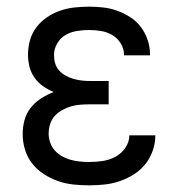

<svg xmlns="http://www.w3.org/2000/svg" viewBox="-20 -548 540 576"><path d="M247 8Q224 8 200 5.5Q176 3 153.5 -5Q131 -13 111 -26Q91 -39 76.5 -57.5Q62 -76 55 -99Q48 -122 48 -146Q48 -167 53.5 -187.5Q59 -208 72 -224.5Q85 -241 103 -252.5Q121 -264 141 -272Q124 -279 109 -289.5Q94 -300 83.5 -315Q73 -330 68.5 -348Q64 -366 64 -384Q64 -406 70 -427.5Q76 -449 89.5 -466.5Q103 -484 121.5 -496.5Q140 -509 160.5 -516Q181 -523 203 -525.5Q225 -528 247 -528Q269 -528 290.5 -525.5Q312 -523 332.5 -515.5Q353 -508 371.5 -496Q390 -484 403 -466.5Q416 -449 423 -428Q430 -407 430 -386Q430 -385 430 -384Q430 -383 430 -382H352Q352 -383 352 -383.5Q352 -384 352 -384Q352 -402 342 -418Q332 -434 316.5 -443Q301 -452 283 -455Q265 -458 247 -458Q229 -458 210.5 -455Q192 -452 176.5 -443Q161 -434 151.5 -417.5Q142 -401 142 -383Q142 -370 145.5 -358Q149 -346 157.5 -336.5Q166 -327 177 -321Q188 -315 200 -311.5Q212 -308 224.5 -306.5Q237 -305 250 -305H306V-235H250Q236 -235 221.5 -234Q207 -233 193.5 -229Q180 -225 167 -218Q154 -211 144.5 -200.5Q135 -190 130.5 -176Q126 -162 126 -147Q126 -134 130.5 -120.5Q135 -107 144.5 -96.5Q154 -86 166.5 -79Q179 -72 192 -68.5Q205 -65 219 -63.5Q233 -62 247 -62Q268 -62 288 -65Q308 -68 326 -77.5Q344 -87 356 -104.5Q368 -122 368 -142Q368 -142 368 -142Q368 -142 368 -142H446Q446 -142 446 -141.5Q446 -141 446 -141Q446 -118 438 -95.5Q430 -73 415.5 -55Q401 -37 381 -24.5Q361 -12 339 -4.5Q317 3 294 5.5Q271 8 247 8Z"/></svg>

Font: Zed Mono
Style: Regular
Weight: 400
Monospace: yes
Designer: Belleve Invis
Foundry: Belleve Invis
Version: Version 1.0.0; ttfautohint (v1.8.4)